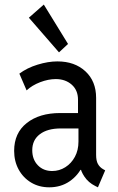

<svg xmlns="http://www.w3.org/2000/svg" viewBox="-20 -800 509 828"><path d="M192.4 7.8Q148.4 7.8 114.3 -12.7Q80.1 -33.2 60.5 -68.8Q41 -104.5 41 -149.4Q41 -226.6 95.5 -269.5Q149.9 -312.5 239.3 -312.5H332V-246.1H242.2Q184.6 -246.1 151.9 -221.2Q119.1 -196.3 119.1 -152.3Q119.1 -112.3 143.1 -87.4Q167 -62.5 205.1 -62.5Q235.8 -62.5 261.7 -78.9Q287.6 -95.2 303 -123.8Q318.4 -152.3 318.4 -189.5V-249L316.4 -277.3V-370.1Q316.4 -411.1 289.1 -435.1Q261.7 -459 220.7 -459Q188.5 -459 153.3 -445.6Q118.2 -432.1 94.7 -410.2L63.5 -482.4Q96.7 -507.3 142.1 -521.2Q187.5 -535.2 227.5 -535.2Q302.2 -535.2 348.4 -492.4Q394.5 -449.7 394.5 -377.9V-131.8Q394.5 -106.9 402.3 -92.8Q410.2 -78.6 424.8 -70.3L433.6 -65.4L402.3 7.8L390.6 2Q361.3 -12.7 344.5 -37.6Q327.6 -62.5 326.2 -83L340.8 -67.4H311.5L336.9 -85.9Q317.4 -43.5 279.8 -17.8Q242.2 7.8 192.4 7.8ZM234.4 -574.2 104.5 -723.6 168.9 -780.3 273.4 -610.4Z"/></svg>

Font: Reddit Sans Condensed
Style: Regular
Weight: 400
Designer: Stephen Hutchings
Foundry: Reddit
Version: Version 1.014